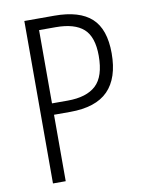

<svg xmlns="http://www.w3.org/2000/svg" viewBox="-82 -773 633 831"><g transform="rotate(-10 235.0 -357.0)"><path d="M215 -714Q325 -714 378 -665.5Q431 -617 431 -511Q431 -402 377 -347Q323 -292 210 -292H139V0H83V-714ZM212 -664H139V-342H208Q291 -342 332.5 -380.5Q374 -419 374 -510Q374 -593 334.5 -628.5Q295 -664 212 -664Z"/></g></svg>

Font: Noto Sans Gurmukhi UI Condensed Light
Style: Regular
Weight: 300
Width: 3
Designer: Jelle Bosma - Monotype Design Team
Foundry: Monotype Imaging Inc.
Version: Version 2.004; ttfautohint (v1.8.4.7-5d5b)